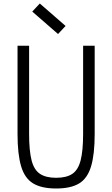

<svg xmlns="http://www.w3.org/2000/svg" viewBox="-20 -1061 640 1095"><path d="M300 14Q217 14 169 -15Q121 -44 100.5 -112.5Q80 -181 80 -297V-800H146V-297Q146 -202 160 -147Q174 -92 208 -69.5Q242 -47 300 -47Q359 -47 392.5 -69.5Q426 -92 440 -147Q454 -202 454 -297V-800H520V-297Q520 -181 499.5 -112.5Q479 -44 431.5 -15Q384 14 300 14ZM311 -867 164 -995 207 -1041 354 -913Z"/></svg>

Font: Victor Mono Thin Light
Style: Regular
Weight: 300
Monospace: yes
Version: Version 1.561;gftools[0.9.30]